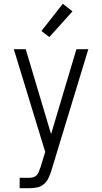

<svg xmlns="http://www.w3.org/2000/svg" viewBox="-20 -780 540 1015"><path d="M84 215V160H135Q145 160 155.5 157Q166 154 173.5 146.5Q181 139 185 129Q189 119 192 109L193 108L219 23L53 -520H116L250 -71L384 -520H447L257 104L251 124Q245 143 236 162Q227 181 211.5 194Q196 207 175.5 211Q155 215 135 215ZM241 -584 199 -616 312 -760 363 -720Z"/></svg>

Font: Iosevka SS18 Light
Style: Regular
Weight: 300
Monospace: yes
Designer: Belleve Invis
Foundry: Belleve Invis
Version: Version 25.1.1; ttfautohint (v1.8.4)